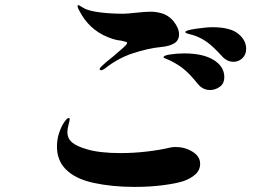

<svg xmlns="http://www.w3.org/2000/svg" viewBox="-20 -735 1040 755"><path d="M372 -463Q372 -467 378 -473Q394 -489 425 -513Q445 -530 462.5 -545.5Q480 -561 480 -566Q480 -569 475 -570.5Q470 -572 465 -573Q460 -574 457 -575Q438 -577 423 -582Q344 -607 302 -675Q285 -703 285 -710Q285 -715 288 -715Q290 -715 298 -710Q310 -702 318 -699Q336 -691 376 -686Q416 -681 465 -681Q479 -681 515 -685Q553 -689 572 -689Q591 -689 611 -684Q643 -676 663.5 -650Q684 -624 684 -600Q684 -576 665 -564.5Q646 -553 612 -550Q562 -545 502.5 -525.5Q443 -506 392 -465Q384 -459 377 -459Q372 -459 372 -463ZM852 -515Q820 -550 797.5 -567Q775 -584 748 -594Q737 -598 728 -600Q719 -602 714 -604Q709 -606 709 -609Q709 -616 750.5 -622Q792 -628 815 -628Q885 -628 916.5 -602.5Q948 -577 948 -543Q948 -520 933 -506Q918 -492 898 -492Q872 -492 852 -515ZM757 -406Q730 -440 706 -460.5Q682 -481 649 -497Q640 -501 631.5 -504.5Q623 -508 623 -510Q623 -517 650 -521Q677 -525 704 -525Q779 -525 820.5 -499Q862 -473 862 -432Q862 -406 844 -393.5Q826 -381 806 -381Q777 -381 757 -406ZM237 -71Q204 -106 204 -158Q204 -187 212 -211Q221 -238 232.5 -254.5Q244 -271 250 -271Q254 -271 254 -266Q254 -261 249.5 -244.5Q245 -228 245 -216Q245 -190 264 -174.5Q283 -159 322 -148Q372 -133 454 -133Q505 -133 556.5 -139Q608 -145 646 -154Q657 -157 670 -157Q707 -157 737 -138.5Q767 -120 767 -91Q767 -66 748 -49Q729 -32 699 -22Q670 -13 619 -6.5Q568 0 510 0Q421 0 347.5 -16Q274 -32 237 -71Z"/></svg>

Font: Shippori Mincho B1 ExtraBold
Style: Regular
Weight: 800
Designer: FONTDASU
Foundry: FONTDASU / Google Inc. / but / Adobe
Version: Version 3.110; ttfautohint (v1.8.3)